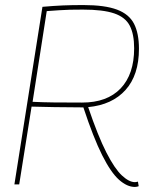

<svg xmlns="http://www.w3.org/2000/svg" viewBox="-20 -730 602 760"><path d="M37 0 148 -703Q194 -707 229 -708.5Q264 -710 310 -710Q395 -710 443 -692Q491 -674 510.5 -636Q530 -598 530 -537Q530 -433 477 -374Q424 -315 329 -306Q368 -191 401 -126.5Q434 -62 462.5 -35.5Q491 -9 514 -9Q516 -9 519 -9.5Q522 -10 526 -11L529 7Q526 8 522.5 9Q519 10 514 10Q483 10 451 -18.5Q419 -47 384.5 -115.5Q350 -184 310 -305Q306 -305 301 -305H298Q241 -305 195.5 -306Q150 -307 105 -308L56 0ZM305 -324Q404 -324 457.5 -380Q511 -436 511 -539Q511 -595 493.5 -628.5Q476 -662 432 -677Q388 -692 308 -692Q279 -692 257.5 -691.5Q236 -691 215 -689.5Q194 -688 165 -686L109 -327Q149 -325 193.5 -324.5Q238 -324 305 -324Z"/></svg>

Font: Georama Thin
Style: Italic
Weight: 100
Italic angle: -9°
Designer: Jean-Baptiste Levee
Foundry: Production Type
Version: Version 1.000